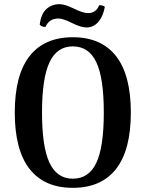

<svg xmlns="http://www.w3.org/2000/svg" viewBox="-20 -889 701 923"><path d="M484 -856Q476 -811 453 -784Q430 -757 395 -757Q369 -757 326 -778.5Q283 -800 261 -800Q216 -800 199 -760Q183 -758 171 -770Q177 -822 203 -845.5Q229 -869 266 -869Q292 -869 335.5 -847.5Q379 -826 404 -826Q419 -826 430 -832Q441 -838 446 -844.5Q451 -851 457 -864Q476 -864 484 -856ZM538 -77Q467 14 330 14Q193 14 122 -77Q51 -168 51 -348Q51 -528 122 -619Q193 -710 330 -710Q467 -710 538 -619Q609 -528 609 -348Q609 -168 538 -77ZM330 -30Q407 -30 443 -106Q479 -182 479 -348Q479 -514 443 -590Q407 -666 330 -666Q254 -666 218 -589.5Q182 -513 182 -348Q182 -183 218 -106.5Q254 -30 330 -30Z"/></svg>

Font: Arima Koshi Semi Bold
Style: Regular
Weight: 600
Designer: Joana Correia and Natanael Gama
Foundry: NDISCOVER
Version: Version 1.019;PS 001.019;hotconv 1.0.88;makeotf.lib2.5.64775